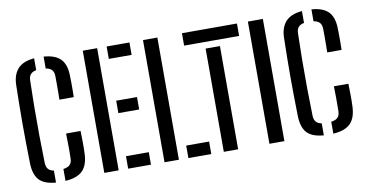

<svg xmlns="http://www.w3.org/2000/svg" viewBox="-70 -886 2060 1077"><g transform="rotate(-10 960.0 -348.0)"><path d="M170.7 6.4Q104.7 1.3 76.1 -29.8Q47.4 -60.9 45.7 -125.7Q44.3 -188.4 43.6 -245Q42.9 -301.7 42.9 -355.6Q42.9 -409.5 43.7 -462.5Q44.4 -515.5 45.7 -570.7Q46.8 -629 76.7 -662.5Q106.6 -696 170.7 -701.5V-633.9Q149 -629.7 138.4 -617.5Q127.8 -605.3 127.3 -583.2Q125.2 -515.6 124.5 -434.4Q123.7 -353.2 124.5 -269.6Q125.3 -186.1 127.5 -112Q128.4 -90.6 138.5 -78.3Q148.6 -66 170.7 -61.9ZM224.8 6.4V-61.4Q250.8 -65 262.5 -77.2Q274.2 -89.4 274.7 -112.2Q275.8 -155.3 275.2 -187.7Q274.7 -220.1 273.9 -254.7H356.5Q357.3 -228.2 357.8 -194.1Q358.3 -160.1 356.9 -126.1Q354.6 -61.1 323.6 -29.5Q292.6 2.1 224.8 6.4ZM270.1 -448.3Q270.6 -465.7 270.8 -486.6Q271.1 -507.5 271.1 -531.7Q271.1 -555.8 270.7 -583.2Q270.3 -605.8 259.1 -618Q247.9 -630.1 224.8 -633.8V-701.6Q289.2 -696.8 319.4 -666.8Q349.6 -636.8 351.7 -575.5Q352.3 -555 352.6 -531.4Q352.9 -507.8 352.6 -485.9Q352.4 -464.1 351.9 -448.3Z M446.9 0V-696H528.8V0ZM582.8 0V-71.1H712.7V0ZM582.8 -316.4V-387.2H701.3V-316.4ZM582.8 -625.3V-696H712.7V-625.3Z M789.9 0V-696H871.8V0ZM925.8 0V-71.1H1056.3V0Z M1127.6 0V-588H1209.2V0ZM1011.7 -625.3V-696H1325.1V-625.3Z M1387.4 0V-696H1472.7V0Z M1696.2 6.4Q1630.2 1.3 1601.6 -29.8Q1572.9 -60.9 1571.2 -125.7Q1569.8 -188.4 1569.1 -245Q1568.4 -301.7 1568.4 -355.6Q1568.4 -409.5 1569.2 -462.5Q1569.9 -515.5 1571.2 -570.7Q1572.3 -629 1602.2 -662.5Q1632.1 -696 1696.2 -701.5V-633.9Q1674.5 -629.7 1663.9 -617.5Q1653.3 -605.3 1652.8 -583.2Q1650.7 -515.6 1650 -434.4Q1649.2 -353.2 1650 -269.6Q1650.8 -186.1 1653 -112Q1653.9 -90.6 1664 -78.3Q1674.1 -66 1696.2 -61.9ZM1750.3 6.4V-61.4Q1776.3 -65 1788 -77.2Q1799.7 -89.4 1800.2 -112.2Q1801.3 -155.3 1800.7 -187.7Q1800.2 -220.1 1799.4 -254.7H1882Q1882.8 -228.2 1883.3 -194.1Q1883.8 -160.1 1882.4 -126.1Q1880.1 -61.1 1849.1 -29.5Q1818.1 2.1 1750.3 6.4ZM1795.6 -448.3Q1796.1 -465.7 1796.3 -486.6Q1796.6 -507.5 1796.6 -531.7Q1796.6 -555.8 1796.2 -583.2Q1795.8 -605.8 1784.6 -618Q1773.4 -630.1 1750.3 -633.8V-701.6Q1814.7 -696.8 1844.9 -666.8Q1875.1 -636.8 1877.2 -575.5Q1877.8 -555 1878.1 -531.4Q1878.4 -507.8 1878.1 -485.9Q1877.9 -464.1 1877.4 -448.3Z"/></g></svg>

Font: Big Shoulders Stencil Text SC Thin
Style: Regular
Weight: 100
Designer: Patric King
Foundry: XO Type Co
Version: Version 2.001